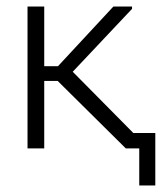

<svg xmlns="http://www.w3.org/2000/svg" viewBox="-20 -453 494 586"><path d="M405 0H364L156 -206H115V0H64V-433H115V-251H157L326 -433H383V-426L202 -234L387 -47H454V113H405Z"/></svg>

Font: Tilda Sans Light
Style: Regular
Weight: 300
Designer: ParaType Ltd
Foundry: ParaType Ltd
Version: Version 1.009